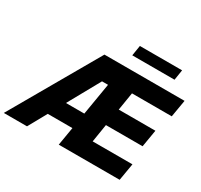

<svg xmlns="http://www.w3.org/2000/svg" viewBox="-204 -1147 1450 1385"><g transform="rotate(30 521.0 -454.5)"><path d="M-22 0 396.3 -727.3H1063.6L1039.4 -584.5H708.1L683.9 -435.4H989.3L965.2 -292.3H659.8L635.7 -142.8H967L942.8 0H435.7L461.3 -152.7H256L171.2 0ZM330.3 -286.2H483.3L527.7 -551.5H477.6ZM938.2 -909.1 924.7 -823.2H572.8L586.6 -909.1Z"/></g></svg>

Font: Inter UI Extra Bold
Style: Italic
Weight: 800
Italic angle: 9.39999°
Designer: Rasmus Andersson
Foundry: rsms
Version: 3.2;8d6f07862